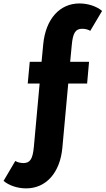

<svg xmlns="http://www.w3.org/2000/svg" viewBox="-101 -815 597 1086"><path d="M-80.9 208.2C-50 234.5 -1.4 250.5 46.8 250.5C160 250.5 239.1 161.4 251.8 20L285 -342.7H391.8L402.7 -465.5H295.9L305 -560.9C311.4 -629.5 326.4 -652.3 364.1 -652.3C380 -652.3 397.7 -648.2 409.5 -640.5L476.4 -753.2C445.5 -779.5 396.8 -795.5 348.2 -795.5C235.9 -795.5 157.3 -706.4 143.6 -565.5L134.1 -465.5H67.3L55.9 -342.7H123.2L90.5 15.9C84.1 84.5 69.1 107.3 31.4 107.3C15.5 107.3 -2.3 103.2 -14.5 95.5Z"/></svg>

Font: Spartan MB ExtBd
Style: Regular
Weight: 800
Designer: Matt Bailey, Mirko Velimirovic
Foundry: Matt Bailey
Version: Version 1.005